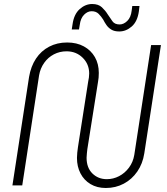

<svg xmlns="http://www.w3.org/2000/svg" viewBox="-20 -925 834 958"><path d="M508 13Q464 13 431.5 -6.5Q399 -26 381.5 -60Q364 -94 364 -137Q364 -149 365.5 -163.5Q367 -178 369 -191L420 -518Q422 -526 423.5 -537.5Q425 -549 425 -558Q425 -605 392.5 -637Q360 -669 312 -669Q278 -669 249 -654Q220 -639 200.5 -611.5Q181 -584 175 -549L91 0H42L125 -541Q134 -594 159.5 -632.5Q185 -671 225 -692Q265 -713 315 -713Q363 -713 398.5 -693.5Q434 -674 453.5 -640Q473 -606 473 -561Q473 -550 472 -537.5Q471 -525 469 -516L416 -182Q415 -172 413.5 -160Q412 -148 412 -138Q412 -88 441 -59.5Q470 -31 513 -31Q545 -31 574 -46Q603 -61 623.5 -88.5Q644 -116 650 -152L734 -700H783L700 -160Q692 -108 665 -69Q638 -30 597.5 -8.5Q557 13 508 13ZM575 -768Q551 -768 536 -777Q521 -786 511.5 -799.5Q502 -813 495 -827Q485 -843 472 -856Q459 -869 437 -869Q417 -869 399.5 -851.5Q382 -834 378 -801L374 -778H338L342 -804Q349 -854 377.5 -879.5Q406 -905 440 -905Q471 -905 488.5 -888.5Q506 -872 517 -854Q530 -835 541 -819Q552 -803 577 -803Q597 -803 615 -820.5Q633 -838 637 -872L640 -895H676L673 -869Q666 -818 637.5 -793Q609 -768 575 -768Z"/></svg>

Font: MuseoModerno Thin ExtraLight
Style: Italic
Weight: 250
Italic angle: -9°
Version: Version 1.003